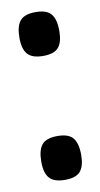

<svg xmlns="http://www.w3.org/2000/svg" viewBox="-70 -582 324 621"><g transform="rotate(-10 92.5 -271.5)"><path d="M27 -67Q27 -105 41.5 -122.5Q56 -140 93 -140Q129 -140 143.5 -122.5Q158 -105 158 -67Q158 -30 143.5 -13Q129 4 93 4Q57 4 42 -13Q27 -30 27 -67ZM27 -474Q27 -512 41.5 -529.5Q56 -547 93 -547Q129 -547 143.5 -529.5Q158 -512 158 -474Q158 -437 143.5 -420Q129 -403 93 -403Q57 -403 42 -420Q27 -437 27 -474Z"/></g></svg>

Font: Georama Semi Condensed SemiBold
Style: Regular
Weight: 600
Width: 4
Designer: Jean-Baptiste Levee
Foundry: Production Type
Version: Version 1.000